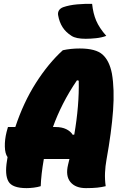

<svg xmlns="http://www.w3.org/2000/svg" viewBox="-20 -960 640 990"><path d="M190 0Q174 5 154 7.5Q134 10 117 10Q43 10 23.5 -24.5Q4 -59 16 -131Q18 -141 19 -150Q6 -167 5 -203.5Q4 -240 14 -280L21 -305H59Q101 -432 165.5 -533Q230 -634 304 -701Q345 -710 391 -710Q474 -710 509 -678.5Q544 -647 557 -581Q571 -500 563 -390Q555 -280 529 -136Q523 -103 521.5 -69Q520 -35 525 0Q505 5 481.5 7.5Q458 10 423 10Q369 10 343 -21.5Q317 -53 331 -111Q335 -126 338 -140H206Q199 -100 195 -65Q191 -30 190 0ZM267 -305Q299 -305 321.5 -294Q344 -283 355 -265L363 -266Q389 -418 386 -544L377 -546Q336 -486 305 -425Q274 -364 253 -305ZM455 -940Q460 -891 476 -853.5Q492 -816 528 -775Q504 -766 474.5 -763Q445 -760 422 -760Q372 -760 349 -775Q319 -794 302.5 -820Q286 -846 280 -880Q277 -894 283.5 -905.5Q290 -917 306 -923Q338 -934 378 -937.5Q418 -941 455 -940Z"/></svg>

Font: Recursive Mn Csl St Blk
Style: Italic
Weight: 900
Italic angle: -15°
Monospace: yes
Version: Version 1.079;hotconv 1.0.112;makeotfexe 2.5.65598; ttfautoh